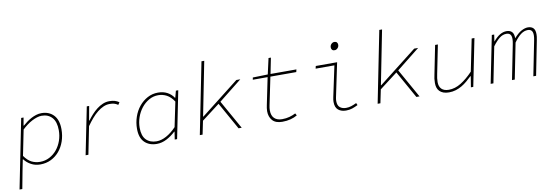

<svg xmlns="http://www.w3.org/2000/svg" viewBox="-64 -1207 5528 1914"><g transform="rotate(-10 2700.0 -250.0)"><path d="M8 222 148 -478H172L158 -398H162Q181 -415 203.5 -431.5Q226 -448 250.5 -461Q275 -474 301 -482Q327 -490 354 -490Q431 -490 477.5 -441Q524 -392 524 -298Q524 -233 504.5 -176.5Q485 -120 449.5 -78Q414 -36 365 -12Q316 12 256 12Q205 12 163.5 -10.5Q122 -33 96 -68H92L70 42L36 222ZM258 -14Q310 -14 354 -37Q398 -60 429.5 -98.5Q461 -137 478.5 -187Q496 -237 496 -292Q496 -378 457 -421Q418 -464 352 -464Q329 -464 304 -456Q279 -448 253 -434.5Q227 -421 201 -401.5Q175 -382 152 -360L100 -102Q135 -52 174.5 -33Q214 -14 258 -14Z M716 0 812 -478H836L810 -334H814Q835 -363 860.5 -391Q886 -419 914.5 -441Q943 -463 975 -476.5Q1007 -490 1042 -490Q1074 -490 1097 -483Q1120 -476 1140 -462L1124 -438Q1104 -452 1084.5 -457Q1065 -462 1039 -462Q1008 -462 977 -448.5Q946 -435 916 -411Q886 -387 857 -353.5Q828 -320 800 -280L744 0Z M1436 12Q1359 12 1312.5 -33.5Q1266 -79 1266 -170Q1266 -233 1286 -291Q1306 -349 1342 -393Q1378 -437 1427 -463.5Q1476 -490 1534 -490Q1588 -490 1628.5 -468Q1669 -446 1692 -410H1696L1714 -478H1738L1642 0H1618L1630 -78H1626Q1585 -39 1536 -13.5Q1487 12 1436 12ZM1438 -14Q1486 -14 1538 -42.5Q1590 -71 1638 -122L1690 -372Q1657 -422 1617 -443Q1577 -464 1532 -464Q1481 -464 1437.5 -439Q1394 -414 1362 -373.5Q1330 -333 1312 -281.5Q1294 -230 1294 -176Q1294 -93 1333 -53.5Q1372 -14 1438 -14Z M1872 0 2016 -722H2044L1936 -176H1940L2326 -478H2366L2132 -292L2296 0H2264L2110 -275L1928 -136L1900 0Z M2706 12Q2638 12 2606 -24.5Q2574 -61 2574 -118Q2574 -135 2576.5 -150Q2579 -165 2582 -180L2638 -452H2488L2492 -474L2644 -478L2680 -638H2704L2672 -478H2934L2928 -452H2666L2608 -172Q2602 -145 2602 -122Q2602 -68 2630 -41Q2658 -14 2708 -14Q2749 -14 2783 -23.5Q2817 -33 2846 -48L2858 -26Q2828 -8 2789.5 2Q2751 12 2706 12Z M3351 12Q3303 12 3272.5 -13Q3242 -38 3242 -94Q3242 -115 3248 -142L3314 -452H3124L3130 -478H3346L3274 -134Q3270 -115 3270 -98Q3270 -53 3294 -33.5Q3318 -14 3356 -14Q3383 -14 3408 -22Q3433 -30 3462 -44L3472 -22Q3442 -7 3414 2.5Q3386 12 3351 12ZM3343 -600Q3326 -600 3317.5 -609.5Q3309 -619 3309 -634Q3309 -654 3322.5 -668Q3336 -682 3353 -682Q3370 -682 3378.5 -672.5Q3387 -663 3387 -648Q3387 -628 3373.5 -614Q3360 -600 3343 -600Z M3672 0 3816 -722H3844L3736 -176H3740L4126 -478H4166L3932 -292L4096 0H4064L3910 -275L3728 -136L3700 0Z M4393 12Q4360 12 4336.5 3Q4313 -6 4298 -21.5Q4283 -37 4276.5 -58Q4270 -79 4270 -104Q4270 -128 4272.5 -147.5Q4275 -167 4280 -188L4338 -478H4366L4308 -190Q4303 -167 4300.5 -148Q4298 -129 4298 -108Q4298 -63 4323 -38.5Q4348 -14 4396 -14Q4459 -14 4519.5 -51.5Q4580 -89 4642 -154L4708 -478H4736L4640 0H4616L4634 -110H4630Q4605 -86 4579 -64Q4553 -42 4524 -25Q4495 -8 4462.5 2Q4430 12 4393 12Z M4816 0 4912 -478H4936L4926 -410H4928Q4963 -452 4996 -471Q5029 -490 5062 -490Q5097 -490 5116.5 -470.5Q5136 -451 5136 -405Q5178 -453 5213.5 -471.5Q5249 -490 5278 -490Q5313 -490 5332.5 -471Q5352 -452 5352 -408Q5352 -396 5350.5 -383Q5349 -370 5345 -350L5276 0H5248L5318 -352Q5324 -382 5324 -402Q5324 -435 5311 -449.5Q5298 -464 5273 -464Q5236 -464 5202 -438.5Q5168 -413 5132 -362L5060 0H5032L5102 -352Q5108 -382 5108 -402Q5108 -435 5095 -449.5Q5082 -464 5056 -464Q5019 -464 4986.5 -438.5Q4954 -413 4916 -362L4844 0Z"/></g></svg>

Font: Source Code Pro ExtraLight
Style: Italic
Weight: 200
Italic angle: -11°
Monospace: yes
Designer: Paul D. Hunt, Teo Tuominen
Foundry: Adobe Systems Incorporated
Version: Version 1.050;PS 1.000;hotconv 16.6.51;makeotf.lib2.5.65220